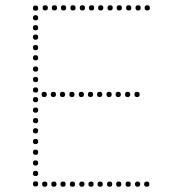

<svg xmlns="http://www.w3.org/2000/svg" viewBox="-20 -721 657 734"><path d="M116 -211Q106 -211 106 -221Q106 -231 116 -231Q126 -231 126 -221Q126 -211 116 -211ZM116 -170Q106 -170 106 -180Q106 -190 116 -190Q126 -190 126 -180Q126 -170 116 -170ZM116 -129Q106 -129 106 -139Q106 -149 116 -149Q126 -149 126 -139Q126 -129 116 -129ZM116 -88Q106 -88 106 -98Q106 -108 116 -108Q126 -108 126 -98Q126 -88 116 -88ZM116 -529Q106 -529 106 -539Q106 -549 116 -549Q126 -549 126 -539Q126 -529 116 -529ZM116 -490Q106 -490 106 -500Q106 -510 116 -510Q126 -510 126 -500Q126 -490 116 -490ZM116 -447Q106 -447 106 -457Q106 -467 116 -467Q126 -467 126 -457Q126 -447 116 -447ZM116 -367Q106 -367 106 -377Q106 -387 116 -387Q126 -387 126 -377Q126 -367 116 -367ZM116 -330Q106 -330 106 -340Q106 -350 116 -350Q126 -350 126 -340Q126 -330 116 -330ZM116 -290Q106 -290 106 -300Q106 -310 116 -310Q126 -310 126 -300Q126 -290 116 -290ZM116 -250Q106 -250 106 -260Q106 -270 116 -270Q126 -270 126 -260Q126 -250 116 -250ZM116 -680Q106 -680 106 -690Q106 -700 116 -700Q126 -700 126 -690Q126 -680 116 -680ZM116 -643Q106 -643 106 -653Q106 -663 116 -663Q126 -663 126 -653Q126 -643 116 -643ZM116 -605Q106 -605 106 -615Q106 -625 116 -625Q126 -625 126 -615Q126 -605 116 -605ZM116 -569Q106 -569 106 -579Q106 -589 116 -589Q126 -589 126 -579Q126 -569 116 -569ZM116 -407Q106 -407 106 -417Q106 -427 116 -427Q126 -427 126 -417Q126 -407 116 -407ZM116 -48Q106 -48 106 -58Q106 -68 116 -68Q126 -68 126 -58Q126 -48 116 -48ZM116 -8Q106 -8 106 -18Q106 -28 116 -28Q126 -28 126 -18Q126 -8 116 -8ZM153 -681Q143 -681 143 -691Q143 -701 153 -701Q163 -701 163 -691Q163 -681 153 -681ZM188 -681Q178 -681 178 -691Q178 -701 188 -701Q198 -701 198 -691Q198 -681 188 -681ZM223 -681Q213 -681 213 -691Q213 -701 223 -701Q233 -701 233 -691Q233 -681 223 -681ZM259 -681Q249 -681 249 -691Q249 -701 259 -701Q269 -701 269 -691Q269 -681 259 -681ZM295 -681Q285 -681 285 -691Q285 -701 295 -701Q305 -701 305 -691Q305 -681 295 -681ZM330 -681Q320 -681 320 -691Q320 -701 330 -701Q340 -701 340 -691Q340 -681 330 -681ZM365 -681Q355 -681 355 -691Q355 -701 365 -701Q375 -701 375 -691Q375 -681 365 -681ZM401 -681Q391 -681 391 -691Q391 -701 401 -701Q411 -701 411 -691Q411 -681 401 -681ZM436 -681Q426 -681 426 -691Q426 -701 436 -701Q446 -701 446 -691Q446 -681 436 -681ZM472 -681Q462 -681 462 -691Q462 -701 472 -701Q482 -701 482 -691Q482 -681 472 -681ZM508 -681Q498 -681 498 -691Q498 -701 508 -701Q518 -701 518 -691Q518 -681 508 -681ZM543 -681Q533 -681 533 -691Q533 -701 543 -701Q553 -701 553 -691Q553 -681 543 -681ZM149 -350Q139 -350 139 -360Q139 -370 149 -370Q159 -370 159 -360Q159 -350 149 -350ZM184 -350Q174 -350 174 -360Q174 -370 184 -370Q194 -370 194 -360Q194 -350 184 -350ZM219 -350Q209 -350 209 -360Q209 -370 219 -370Q229 -370 229 -360Q229 -350 219 -350ZM255 -350Q245 -350 245 -360Q245 -370 255 -370Q265 -370 265 -360Q265 -350 255 -350ZM291 -350Q281 -350 281 -360Q281 -370 291 -370Q301 -370 301 -360Q301 -350 291 -350ZM326 -350Q316 -350 316 -360Q316 -370 326 -370Q336 -370 336 -360Q336 -350 326 -350ZM361 -350Q351 -350 351 -360Q351 -370 361 -370Q371 -370 371 -360Q371 -350 361 -350ZM397 -350Q387 -350 387 -360Q387 -370 397 -370Q407 -370 407 -360Q407 -350 397 -350ZM432 -350Q422 -350 422 -360Q422 -370 432 -370Q442 -370 442 -360Q442 -350 432 -350ZM468 -350Q458 -350 458 -360Q458 -370 468 -370Q478 -370 478 -360Q478 -350 468 -350ZM504 -350Q494 -350 494 -360Q494 -370 504 -370Q514 -370 514 -360Q514 -350 504 -350ZM151 -7Q141 -7 141 -17Q141 -27 151 -27Q161 -27 161 -17Q161 -7 151 -7ZM186 -7Q176 -7 176 -17Q176 -27 186 -27Q196 -27 196 -17Q196 -7 186 -7ZM221 -7Q211 -7 211 -17Q211 -27 221 -27Q231 -27 231 -17Q231 -7 221 -7ZM257 -7Q247 -7 247 -17Q247 -27 257 -27Q267 -27 267 -17Q267 -7 257 -7ZM293 -7Q283 -7 283 -17Q283 -27 293 -27Q303 -27 303 -17Q303 -7 293 -7ZM328 -7Q318 -7 318 -17Q318 -27 328 -27Q338 -27 338 -17Q338 -7 328 -7ZM363 -7Q353 -7 353 -17Q353 -27 363 -27Q373 -27 373 -17Q373 -7 363 -7ZM399 -7Q389 -7 389 -17Q389 -27 399 -27Q409 -27 409 -17Q409 -7 399 -7ZM434 -7Q424 -7 424 -17Q424 -27 434 -27Q444 -27 444 -17Q444 -7 434 -7ZM470 -7Q460 -7 460 -17Q460 -27 470 -27Q480 -27 480 -17Q480 -7 470 -7ZM506 -7Q496 -7 496 -17Q496 -27 506 -27Q516 -27 516 -17Q516 -7 506 -7ZM541 -7Q531 -7 531 -17Q531 -27 541 -27Q551 -27 551 -17Q551 -7 541 -7Z"/></svg>

Font: Raleway Dots 
Style: Regular
Weight: 400
Version: Version 1.000